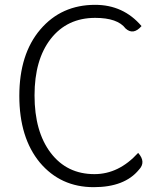

<svg xmlns="http://www.w3.org/2000/svg" viewBox="-20 -762 667 795"><path d="M368 13Q231 13 145 -89Q60 -192 60 -365Q60 -538 147 -640Q234 -742 374 -742Q491 -742 566 -654Q532 -615 500 -644Q467 -688 374 -688Q258 -688 190 -601Q123 -515 123 -367Q123 -217 190 -129Q257 -41 371 -41Q472 -41 552 -129Q586 -91 555 -59Q496 13 368 13Z"/></svg>

Font: Swei Half Moon CJK SC
Style: Light
Weight: 300
Version: Version 2.071